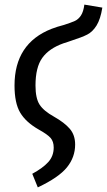

<svg xmlns="http://www.w3.org/2000/svg" viewBox="-20 -598 464 833"><path d="M120 156Q166 131 189.5 105Q213 79 213 42Q213 16 199.5 0.5Q186 -15 148 -36Q92 -68 67.5 -109.5Q43 -151 43 -227Q43 -410 204 -473Q227 -482 258 -490Q289 -500 304.5 -507Q320 -514 331 -530.5Q342 -547 346 -578L424 -565Q416 -515 399 -487.5Q382 -460 358.5 -448Q335 -436 291 -422Q284 -419 275 -416.5Q266 -414 255 -410Q193 -388 163.5 -347Q134 -306 134 -227Q134 -172 151.5 -144.5Q169 -117 214 -92Q260 -66 283 -39Q306 -12 306 29Q306 84 270.5 128Q235 172 144 215Z"/></svg>

Font: Fira Sans Compressed
Style: Italic
Weight: 400
Width: 1
Italic angle: -8°
Designer: bBox Type GmbH & Carrois Corporate GbR & Edenspiekermann AG
Foundry: bBox Type GmbH & Carrois Corporate GbR & Edenspiekermann AG
Version: Version 4.301